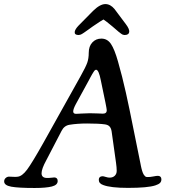

<svg xmlns="http://www.w3.org/2000/svg" viewBox="-35 -914 831 942"><path d="M419.9 -784.2Q412.1 -778.3 399.9 -769.8Q387.7 -761.2 382.6 -757.6Q377.4 -753.9 370.6 -749.5Q363.8 -745.1 359.1 -743.7Q354.5 -742.2 350.6 -742.2Q330.1 -742.2 331.5 -757.3Q333 -770 349.6 -787.6L421.4 -860.4Q455.6 -894 481.9 -894Q506.8 -894 526.9 -869.6L582.5 -795.4Q600.6 -771.5 599.1 -757.3Q596.7 -742.2 576.2 -742.2Q572.3 -742.2 568.1 -743.7Q564 -745.1 558.1 -749.5Q552.2 -753.9 547.6 -757.6Q543 -761.2 533.4 -769.8Q523.9 -778.3 516.6 -784.2Q483.9 -811.5 472.7 -818.4Q460.4 -812 419.9 -784.2ZM267.1 -272 191.9 -127.4Q168.9 -85.4 168.9 -64Q168.9 -42 193.4 -41Q204.1 -40.5 216.3 -42Q228.5 -43.5 231.9 -43.5Q248 -42.5 248 -25.9Q248 -6.3 219.5 1Q190.9 8.3 134.8 8.3Q55.7 8.3 20.5 2Q-14.6 -4.4 -14.6 -23.9Q-14.6 -33.2 -8.1 -39.8Q-1.5 -46.4 7.8 -47.4Q13.2 -47.9 27.6 -46.6Q42 -45.4 50.8 -46.9Q73.2 -48.8 97.7 -81.5Q122.1 -114.3 176.8 -211.4L360.8 -541Q385.7 -585.4 393.1 -606.4Q400.4 -627.4 400.4 -654.8Q400.4 -687 418 -705.8Q435.5 -724.6 462.4 -724.6Q491.7 -724.6 509.3 -698.5Q526.9 -672.4 543.9 -612.3Q564.9 -539.1 582.5 -460Q600.1 -380.9 620.4 -278.1Q640.6 -175.3 650.9 -127.4Q651.9 -123.5 653.6 -114.3Q655.3 -105 656.2 -100.8Q657.2 -96.7 658.9 -88.6Q660.6 -80.6 662.1 -76.7Q663.6 -72.8 665.5 -66.9Q667.5 -61 669.7 -58.1Q671.9 -55.2 674.6 -51.8Q677.2 -48.3 680.4 -46.9Q683.6 -45.4 687.5 -45.4Q700.7 -44.9 717.3 -48.3Q733.9 -51.8 741.2 -51.3Q756.8 -49.8 756.8 -33.7Q756.8 -23.4 750.2 -16.6Q743.7 -9.8 727.1 -4.4Q689.9 7.8 592.8 7.8Q507.3 7.8 471.2 -6.3Q449.7 -13.7 449.7 -31.7Q449.7 -47.9 466.3 -49.3Q472.2 -49.8 483.9 -45.9Q495.6 -42 504.4 -42.5Q519.5 -43 528.6 -52.2Q537.6 -61.5 537.6 -75.7Q537.6 -91.8 534.2 -115.7L512.7 -269Q510.3 -284.7 502.9 -293Q495.6 -301.3 480.5 -303.7Q450.2 -308.1 392.6 -308.1Q344.7 -308.1 305.7 -301.8Q279.8 -297.4 267.1 -272ZM405.8 -358.4Q426.8 -358.4 445.3 -357.4Q463.9 -356.4 469.7 -356.4Q488.8 -356.4 488.8 -373Q488.8 -378.4 482.4 -410.2L460 -518.1Q449.7 -571.8 436.5 -571.8Q433.6 -571.8 430.4 -569.1Q427.2 -566.4 423.6 -560.3Q419.9 -554.2 416.7 -549.1Q413.6 -543.9 408.4 -534.2Q403.3 -524.4 400.4 -519L337.4 -403.8Q324.2 -379.4 324.2 -367.2Q324.2 -355.5 338.4 -355.5Q339.8 -355.5 365.2 -356.9Q390.6 -358.4 405.8 -358.4Z"/></svg>

Font: Cooper* Medium
Style: Italic
Weight: 500
Italic angle: -7°
Designer: Owen Earl
Foundry: indestructible type*
Version: Version 0.001